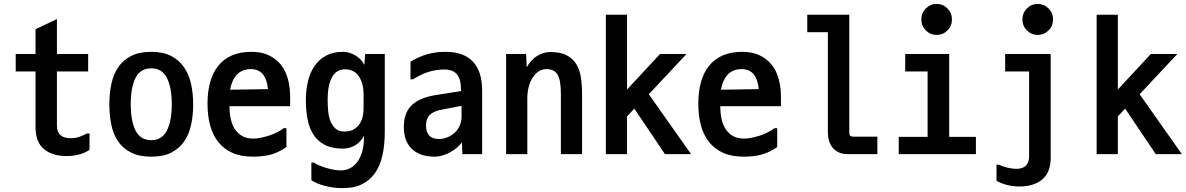

<svg xmlns="http://www.w3.org/2000/svg" viewBox="-20 -801 6040 978"><path d="M436 -121V-38Q412 -21 380.5 -13.5Q349 -6 320 -6Q247 -6 204 -41.5Q161 -77 161 -153V-437H60V-526H161V-652L270 -704V-526H429V-437H270V-161Q270 -97 340 -97Q365 -97 385.5 -104.5Q406 -112 423 -121Z M751 -3Q689 -3 647.5 -24Q606 -45 581.5 -81Q557 -117 547 -165.5Q537 -214 537 -270Q537 -326 547.5 -374.5Q558 -423 582.5 -459Q607 -495 648 -516Q689 -537 751 -537Q811 -537 851.5 -516Q892 -495 917 -459Q942 -423 953 -374Q964 -325 964 -270Q964 -214 953.5 -165.5Q943 -117 918.5 -81Q894 -45 853 -24Q812 -3 751 -3ZM751 -87Q805 -87 830 -136Q855 -185 855 -270Q855 -356 830 -404.5Q805 -453 751 -453Q695 -453 670.5 -404.5Q646 -356 646 -270Q646 -185 670.5 -136Q695 -87 751 -87Z M1258 -449Q1172 -449 1152 -344L1345 -347Q1335 -449 1258 -449ZM1261 -537Q1312 -537 1349 -519.5Q1386 -502 1410.5 -471.5Q1435 -441 1446.5 -398.5Q1458 -356 1458 -307V-260H1149Q1149 -225 1155.5 -195Q1162 -165 1176.5 -143Q1191 -121 1214 -108Q1237 -95 1271 -95Q1287 -95 1307 -99Q1327 -103 1348 -109.5Q1369 -116 1389 -126Q1409 -136 1425 -148H1439V-52Q1402 -26 1362.5 -14.5Q1323 -3 1269 -3Q1207 -3 1163.5 -22.5Q1120 -42 1091.5 -78Q1063 -114 1050 -163.5Q1037 -213 1037 -273Q1037 -334 1050.5 -382.5Q1064 -431 1091.5 -465.5Q1119 -500 1161 -518.5Q1203 -537 1261 -537Z M1832 -319Q1832 -376 1808 -412Q1784 -448 1736 -448Q1718 -448 1702.5 -440Q1687 -432 1675 -414Q1663 -396 1656 -366Q1649 -336 1649 -292Q1649 -265 1651.5 -236.5Q1654 -208 1663 -184.5Q1672 -161 1689 -146Q1706 -131 1735 -131Q1764 -131 1783 -142.5Q1802 -154 1813 -172Q1824 -190 1828 -210.5Q1832 -231 1832 -249ZM1715 67Q1745 67 1767.5 53.5Q1790 40 1805 16.5Q1820 -7 1827.5 -39Q1835 -71 1834 -109Q1817 -77 1788.5 -60.5Q1760 -44 1727 -44Q1671 -44 1634.5 -63Q1598 -82 1576.5 -115.5Q1555 -149 1546.5 -194Q1538 -239 1538 -291Q1538 -343 1549 -388Q1560 -433 1583 -466Q1606 -499 1641.5 -518Q1677 -537 1727 -537Q1759 -537 1790.5 -518.5Q1822 -500 1836 -470L1840 -526H1940V-129Q1940 -63 1928 -9.5Q1916 44 1889.5 81.5Q1863 119 1820.5 139Q1778 159 1717 157Q1680 157 1638 146.5Q1596 136 1566 117V27H1579Q1588 34 1604.5 41Q1621 48 1640.5 54Q1660 60 1680 63.5Q1700 67 1715 67Z M2331 -262 2233 -243Q2191 -236 2170.5 -217Q2150 -198 2150 -161Q2150 -129 2166 -111Q2182 -93 2215 -93Q2239 -93 2260 -102Q2281 -111 2297 -126Q2313 -141 2322 -162Q2331 -183 2331 -207ZM2071 -397V-487Q2115 -513 2157 -525Q2199 -537 2250 -537Q2342 -537 2389 -487Q2436 -437 2436 -338V-16H2335L2333 -76Q2322 -61 2306.5 -48Q2291 -35 2272.5 -25Q2254 -15 2234 -9Q2214 -3 2195 -3Q2119 -3 2078 -42.5Q2037 -82 2037 -154Q2037 -225 2075.5 -263.5Q2114 -302 2195 -316L2328 -337V-345Q2328 -399 2307 -423Q2286 -447 2244 -447Q2202 -447 2163.5 -435Q2125 -423 2084 -397Z M2945 -16H2837V-321Q2837 -392 2820.5 -420.5Q2804 -449 2763 -449Q2742 -449 2724.5 -438Q2707 -427 2694 -407Q2681 -387 2673.5 -359.5Q2666 -332 2666 -299V-16H2558V-526H2660L2663 -458Q2685 -498 2717.5 -517Q2750 -536 2783 -536Q2834 -536 2865.5 -520Q2897 -504 2915 -475Q2933 -446 2939 -406.5Q2945 -367 2945 -319Z M3285 -321 3500 -16H3367L3211 -248L3174 -208V-16H3066V-726H3174V-345L3342 -526H3477Z M3758 -449Q3672 -449 3652 -344L3845 -347Q3835 -449 3758 -449ZM3761 -537Q3812 -537 3849 -519.5Q3886 -502 3910.5 -471.5Q3935 -441 3946.5 -398.5Q3958 -356 3958 -307V-260H3649Q3649 -225 3655.5 -195Q3662 -165 3676.5 -143Q3691 -121 3714 -108Q3737 -95 3771 -95Q3787 -95 3807 -99Q3827 -103 3848 -109.5Q3869 -116 3889 -126Q3909 -136 3925 -148H3939V-52Q3902 -26 3862.5 -14.5Q3823 -3 3769 -3Q3707 -3 3663.5 -22.5Q3620 -42 3591.5 -78Q3563 -114 3550 -163.5Q3537 -213 3537 -273Q3537 -334 3550.5 -382.5Q3564 -431 3591.5 -465.5Q3619 -500 3661 -518.5Q3703 -537 3761 -537Z M4306 -726V-124Q4306 -105 4325 -105H4449V-16H4297Q4271 -16 4252 -25Q4233 -34 4221 -49Q4209 -64 4203 -83.5Q4197 -103 4197 -124V-637H4092V-726Z M4815 -526V-104H4951V-16H4558V-104H4705V-437H4591V-526ZM4673 -702Q4673 -735 4696 -758Q4719 -781 4751 -781Q4783 -781 4806 -758Q4829 -735 4829 -702Q4829 -669 4806 -646Q4783 -623 4751 -623Q4719 -623 4696 -646Q4673 -669 4673 -702Z M5069 38Q5086 47 5111.5 53Q5137 59 5157 59Q5222 59 5222 -6V-437H5100V-526H5332V2Q5332 77 5289 113Q5246 149 5172 149Q5144 149 5113.5 142Q5083 135 5056 120V38ZM5188 -702Q5188 -735 5211 -758Q5234 -781 5266 -781Q5298 -781 5321 -758Q5344 -735 5344 -702Q5344 -669 5321 -646Q5298 -623 5266 -623Q5234 -623 5211 -646Q5188 -669 5188 -702Z M5785 -321 6000 -16H5867L5711 -248L5674 -208V-16H5566V-726H5674V-345L5842 -526H5977Z"/></svg>

Font: D2Coding
Style: Bold
Weight: 700
Monospace: yes
Designer: Yong-Rak Park; Jeong-Hwan Yoon; Sang-Min Lee;
Foundry: NHN Corporation
Version: Version 1.3.2; Build 20180524